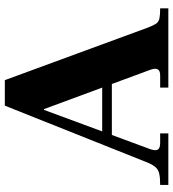

<svg xmlns="http://www.w3.org/2000/svg" viewBox="18 -718 700 775"><g transform="rotate(-90 367.5 -330.0)"><path d="M9 0V-33Q37 -33 53.5 -36.5Q70 -40 80.5 -51.5Q91 -63 101 -88L329 -660H432L644 -83Q653 -60 660 -49.5Q667 -39 681 -36Q695 -33 722 -33V0H402V-33H451Q471 -33 476 -43.5Q481 -54 473 -75L315 -502H312L153 -72Q146 -51 152 -42Q158 -33 179 -33H217V0ZM191 -228V-267H433V-228Z"/></g></svg>

Font: Frank Ruhl Libre Black
Style: Regular
Weight: 900
Designer: Yanek Iontef
Foundry: Fontef
Version: Version 6.004